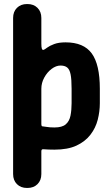

<svg xmlns="http://www.w3.org/2000/svg" viewBox="-20 -726 549 952"><path d="M114 206Q83 206 64 187Q45 168 45 137V-637Q45 -668 64 -687Q83 -706 114 -706H116Q147 -706 166 -687Q185 -668 185 -637V-510Q185 -492 187.5 -484.5Q190 -477 197 -479Q202 -481 214 -490Q226 -499 248.5 -507.5Q271 -516 305 -516Q395 -516 435 -461Q475 -406 475 -286V-214Q475 -173 464.5 -132Q454 -91 428 -57.5Q402 -24 359 -4Q316 16 250 16Q234 16 220.5 15.5Q207 15 195 14Q185 13 185 24V137Q185 168 166 187Q147 206 116 206ZM250 -94Q288 -94 306 -109.5Q324 -125 329.5 -152.5Q335 -180 335 -214V-286Q335 -333 330 -357.5Q325 -382 313 -391.5Q301 -401 280 -401Q258 -401 236 -384.5Q214 -368 199.5 -341.5Q185 -315 185 -286V-110Q185 -106 186 -103.5Q187 -101 188 -100Q193 -100 209.5 -97Q226 -94 250 -94Z"/></svg>

Font: Winky Sans SemiBold
Style: Regular
Weight: 600
Designer: Simon Atzbach
Foundry: typofactur
Version: Version 1.205